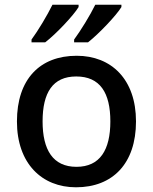

<svg xmlns="http://www.w3.org/2000/svg" viewBox="-20 -786 649 816"><path d="M496 -756V-766H385C363 -721 323 -656 295 -618V-606H354C400 -642 475 -721 496 -756ZM314 -756V-766H203C181 -721 142 -656 114 -618V-606H172C219 -642 293 -721 314 -756ZM558 -270C558 -449 453 -549 306 -549C149 -549 52 -449 52 -270C52 -91 158 10 303 10C459 10 558 -91 558 -270ZM161 -270C161 -392 204 -461 304 -461C405 -461 449 -392 449 -270C449 -149 405 -77 305 -77C205 -77 161 -149 161 -270Z"/></svg>

Font: Noto Sans Bamum Medium
Style: Regular
Weight: 500
Designer: Monotype Design Team
Foundry: Monotype Imaging Inc.
Version: Version 2.002